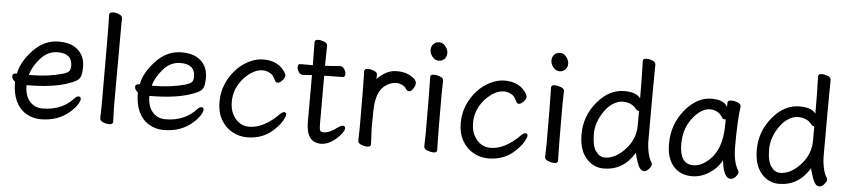

<svg xmlns="http://www.w3.org/2000/svg" viewBox="-44 -973 5537 1255"><g transform="rotate(5 2725.0 -345.5)"><path d="M155 -258Q266 -258 360 -284Q394 -294 403.5 -305.5Q413 -317 413 -341Q413 -422 318 -422Q252 -422 203.5 -366Q155 -310 143 -258ZM244 24Q191 24 148 -2Q56 -59 56 -206Q35 -222 35 -241Q35 -260 60 -260H64Q78 -337 150.5 -414.5Q223 -492 319 -492Q383 -492 421 -469Q491 -428 491 -340Q491 -305 485 -283.5Q479 -262 458 -249Q437 -236 391 -221Q290 -190 133 -190Q133 -123 165 -85Q197 -47 251 -47Q374 -47 451 -129Q465 -146 478 -146Q494 -146 494 -130Q494 -117 479 -93Q464 -69 433 -42Q358 24 244 24Z M692 17Q673 17 652.5 8Q632 -1 632 -17L634 -105Q634 -610 631 -697Q631 -713 657 -713Q676 -713 696.5 -704Q717 -695 717 -679Q717 -658 716 -643Q715 -590 715 -105L718 1Q718 17 692 17Z M961 -258Q1072 -258 1166 -284Q1200 -294 1209.5 -305.5Q1219 -317 1219 -341Q1219 -422 1124 -422Q1058 -422 1009.5 -366Q961 -310 949 -258ZM1050 24Q997 24 954 -2Q862 -59 862 -206Q841 -222 841 -241Q841 -260 866 -260H870Q884 -337 956.5 -414.5Q1029 -492 1125 -492Q1189 -492 1227 -469Q1297 -428 1297 -340Q1297 -305 1291 -283.5Q1285 -262 1264 -249Q1243 -236 1197 -221Q1096 -190 939 -190Q939 -123 971 -85Q1003 -47 1057 -47Q1180 -47 1257 -129Q1271 -146 1284 -146Q1300 -146 1300 -130Q1300 -117 1285 -93Q1270 -69 1239 -42Q1164 24 1050 24Z M1599 24Q1545 24 1499.5 -1.5Q1454 -27 1426.5 -75.5Q1399 -124 1399 -190Q1399 -255 1422 -309Q1445 -363 1482.5 -404Q1520 -445 1567.5 -468.5Q1615 -492 1660 -492Q1704 -492 1733 -480Q1762 -468 1779.5 -451.5Q1797 -435 1805 -420.5Q1813 -406 1813 -401Q1813 -383 1796 -366Q1779 -349 1768 -349Q1756 -349 1751 -357Q1732 -395 1721 -402Q1693 -421 1664 -421Q1603 -421 1541 -356Q1479 -286 1479 -199Q1479 -149 1498 -115Q1536 -46 1606 -46Q1700 -46 1798 -144Q1815 -161 1826 -161Q1841 -161 1841 -146Q1841 -135 1826.5 -108.5Q1812 -82 1782 -52Q1709 24 1599 24Z M2083 24Q1986 24 1986 -110V-418L1926 -414Q1909 -414 1898.5 -431Q1888 -448 1888 -464Q1888 -483 1905 -483H1986Q1986 -556 1984 -635Q1984 -651 2008 -651Q2027 -651 2047.5 -642.5Q2068 -634 2068 -617Q2066 -552 2066 -486Q2112 -488 2164 -493Q2181 -493 2192 -476Q2203 -459 2203 -443Q2203 -423 2186 -423Q2138 -423 2066 -421V-108Q2066 -70 2071.5 -61Q2077 -52 2093 -52Q2133 -52 2185 -92Q2204 -106 2216 -106Q2232 -106 2232 -90Q2232 -66 2185 -22Q2133 24 2083 24Z M2386 16Q2367 16 2346 7.5Q2325 -1 2325 -18L2327 -106Q2327 -367 2324 -474Q2324 -490 2348 -490Q2367 -490 2388 -481.5Q2409 -473 2409 -458Q2409 -436 2408 -428Q2419 -444 2454 -467Q2492 -492 2535 -492Q2577 -492 2604 -481.5Q2631 -471 2649 -456Q2667 -441 2667 -424Q2667 -408 2654 -388Q2641 -368 2628 -368Q2614 -368 2606 -381Q2597 -398 2577 -406.5Q2557 -415 2543 -415Q2503 -415 2469 -390Q2419 -354 2409 -265Q2405 -230 2405 -106L2410 0Q2410 16 2386 16Z M2821 16Q2802 16 2780 7.5Q2758 -1 2758 -17L2760 -105Q2760 -368 2757 -475Q2757 -490 2781 -490Q2800 -490 2821.5 -481.5Q2843 -473 2843 -457L2841 -368Q2841 -105 2844 1Q2844 16 2821 16ZM2744 -650Q2744 -672 2758 -688Q2772 -704 2797 -704Q2821 -704 2838 -682Q2855 -660 2855 -638Q2855 -615 2840.5 -599.5Q2826 -584 2802 -584Q2778 -584 2761 -605.5Q2744 -627 2744 -650Z M3182 24Q3128 24 3082.5 -1.5Q3037 -27 3009.5 -75.5Q2982 -124 2982 -190Q2982 -255 3005 -309Q3028 -363 3065.5 -404Q3103 -445 3150.5 -468.5Q3198 -492 3243 -492Q3287 -492 3316 -480Q3345 -468 3362.5 -451.5Q3380 -435 3388 -420.5Q3396 -406 3396 -401Q3396 -383 3379 -366Q3362 -349 3351 -349Q3339 -349 3334 -357Q3315 -395 3304 -402Q3276 -421 3247 -421Q3186 -421 3124 -356Q3062 -286 3062 -199Q3062 -149 3081 -115Q3119 -46 3189 -46Q3283 -46 3381 -144Q3398 -161 3409 -161Q3424 -161 3424 -146Q3424 -135 3409.5 -108.5Q3395 -82 3365 -52Q3292 24 3182 24Z M3614 16Q3595 16 3573 7.5Q3551 -1 3551 -17L3553 -105Q3553 -368 3550 -475Q3550 -490 3574 -490Q3593 -490 3614.5 -481.5Q3636 -473 3636 -457L3634 -368Q3634 -105 3637 1Q3637 16 3614 16ZM3537 -650Q3537 -672 3551 -688Q3565 -704 3590 -704Q3614 -704 3631 -682Q3648 -660 3648 -638Q3648 -615 3633.5 -599.5Q3619 -584 3595 -584Q3571 -584 3554 -605.5Q3537 -627 3537 -650Z M3939 -48Q4008 -48 4072 -117Q4136 -186 4136 -276V-367L4137 -369Q4137 -371 4133 -371Q4124 -371 4118 -378Q4087 -422 4025 -422Q3996 -422 3964 -402.5Q3932 -383 3908 -349Q3855 -274 3855 -196Q3855 -118 3880 -83Q3905 -48 3939 -48ZM3938 24Q3869 24 3822 -31Q3775 -86 3775 -186Q3775 -306 3852.5 -399Q3930 -492 4030 -492Q4109 -492 4136 -453Q4136 -593 4132 -699Q4132 -715 4156 -715Q4175 -715 4195.5 -706.5Q4216 -698 4216 -681Q4214 -592 4214 -185Q4214 -143 4223 -102.5Q4232 -62 4247 -42Q4250 -36 4250 -28Q4250 -18 4234.5 0Q4219 18 4202 18Q4174 18 4156.5 -36Q4139 -90 4139 -96Q4067 24 3938 24Z M4520 -48Q4562 -48 4603 -79Q4705 -153 4705 -330L4706 -365H4697Q4688 -365 4683 -372Q4654 -422 4598 -422Q4541 -422 4485.5 -352Q4430 -282 4430 -180Q4430 -48 4520 -48ZM4517 24Q4441 24 4395.5 -27.5Q4350 -79 4350 -175Q4350 -302 4428 -397Q4506 -492 4603 -492Q4685 -492 4707 -446V-475Q4707 -491 4732 -491Q4752 -491 4773.5 -483Q4795 -475 4795 -458Q4782 -368 4782 -195Q4782 -92 4816 -38Q4819 -32 4819 -25Q4819 -16 4804 1.5Q4789 19 4770 19Q4724 19 4711 -98Q4683 -44 4629 -10Q4575 24 4517 24Z M5089 -48Q5158 -48 5222 -117Q5286 -186 5286 -276V-367L5287 -369Q5287 -371 5283 -371Q5274 -371 5268 -378Q5237 -422 5175 -422Q5146 -422 5114 -402.5Q5082 -383 5058 -349Q5005 -274 5005 -196Q5005 -118 5030 -83Q5055 -48 5089 -48ZM5088 24Q5019 24 4972 -31Q4925 -86 4925 -186Q4925 -306 5002.5 -399Q5080 -492 5180 -492Q5259 -492 5286 -453Q5286 -593 5282 -699Q5282 -715 5306 -715Q5325 -715 5345.5 -706.5Q5366 -698 5366 -681Q5364 -592 5364 -185Q5364 -143 5373 -102.5Q5382 -62 5397 -42Q5400 -36 5400 -28Q5400 -18 5384.5 0Q5369 18 5352 18Q5324 18 5306.5 -36Q5289 -90 5289 -96Q5217 24 5088 24Z"/></g></svg>

Font: ToneOZ-Pinyin-WenKai-Medium
Style: Medium
Weight: 700
Designer: Fontworks Inc.
Foundry: ToneOZ
Version: Version 0.240331